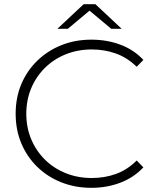

<svg xmlns="http://www.w3.org/2000/svg" viewBox="-20 -895 756 920"><path d="M418 5Q340 5 273.5 -21.5Q207 -48 158 -96Q109 -144 82 -208.5Q55 -273 55 -350Q55 -427 82 -491.5Q109 -556 158.5 -604Q208 -652 274 -678.5Q340 -705 418 -705Q492 -705 556.5 -681Q621 -657 667 -608L635 -575Q590 -619 535.5 -638.5Q481 -658 420 -658Q353 -658 295.5 -635Q238 -612 195.5 -570Q153 -528 129.5 -472Q106 -416 106 -350Q106 -284 129.5 -228Q153 -172 195.5 -130Q238 -88 295.5 -65Q353 -42 420 -42Q481 -42 535.5 -61.5Q590 -81 635 -126L667 -93Q621 -44 556.5 -19.5Q492 5 418 5ZM255 -757 381 -875H437L563 -757H513L391 -859H427L305 -757Z"/></svg>

Font: MOST Montserrat Light
Style: Regular
Weight: 300
Designer: Julieta Ulanovsky
Foundry: Julieta Ulanovsky
Version: Version 8.000;March 11, 2024;FontCreator 15.0.0.2926 64-bit